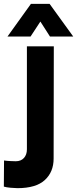

<svg xmlns="http://www.w3.org/2000/svg" viewBox="-60 -749 401 999"><path d="M31 230Q19 230 -4 228Q-27 226 -40 222L-39 86Q-27 88 -7.5 89Q12 90 22 90Q49 90 64.5 73Q80 56 80 28V-508H220L219 76Q219 146 173 188Q127 230 31 230ZM-21 -559 101 -729H198L321 -559H200L116 -690H185L99 -559Z"/></svg>

Font: Inclusive Sans
Style: Regular
Weight: 400
Designer: Olivia King
Foundry: Olivia King
Version: Version 2.004